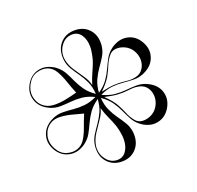

<svg xmlns="http://www.w3.org/2000/svg" viewBox="-121 -888 964 941"><g transform="rotate(-20 361.0 -418.0)"><path d="M461 -177Q461 -133 433.2 -104.5Q405.5 -76 361 -76Q317 -76 289 -104.5Q261 -133 261 -177Q261 -181.5 261.2 -185.8Q261.5 -190 262 -195Q265.5 -222 279 -244.2Q292.5 -266.5 308.8 -289.2Q325 -312 337.8 -339.5Q350.5 -367 353 -404.5Q322 -383.5 304.5 -358.8Q287 -334 275.5 -308.5Q264 -283 251.5 -260.2Q239 -237.5 217.5 -221Q213.5 -217.5 210 -215.5Q206.5 -213.5 202.5 -211Q164.5 -189 125.8 -199Q87 -209 65 -247Q43 -285.5 53.8 -323.8Q64.5 -362 102.5 -384Q111 -389 118.5 -392Q143.5 -402.5 169.5 -402Q195.5 -401.5 223.2 -398.8Q251 -396 281.2 -398.8Q311.5 -401.5 345.5 -418Q311.5 -434.5 281.2 -437.2Q251 -440 223.2 -437.2Q195.5 -434.5 169.5 -434Q143.5 -433.5 118.5 -444Q111 -447 102.5 -452Q64.5 -474 53.8 -512.5Q43 -551 65 -589Q87 -627.5 125.8 -637.2Q164.5 -647 202.5 -625Q206.5 -623 210 -620.8Q213.5 -618.5 217.5 -615Q239 -598.5 251.5 -575.8Q264 -553 275.5 -527.5Q287 -502 304.5 -477.2Q322 -452.5 353 -431.5Q350.5 -469 337.8 -496.5Q325 -524 308.8 -546.8Q292.5 -569.5 279 -591.8Q265.5 -614 262 -641Q261.5 -646.5 261.2 -650.5Q261 -654.5 261 -659Q261 -703.5 289 -731.8Q317 -760 361 -760Q405.5 -760 433.2 -731.8Q461 -703.5 461 -659Q461 -654.5 461 -650.5Q461 -646.5 460 -641Q456.5 -614 443 -591.8Q429.5 -569.5 413.2 -546.8Q397 -524 384.2 -496.5Q371.5 -469 369 -431.5Q400 -452.5 417.5 -477.2Q435 -502 446.5 -527.5Q458 -553 470.5 -575.8Q483 -598.5 504.5 -615Q508.5 -618.5 512.2 -620.8Q516 -623 519.5 -625Q558 -647 596.5 -637.2Q635 -627.5 657 -589Q679 -551 668.5 -512.5Q658 -474 619.5 -452Q611 -447 603.5 -444Q578.5 -433.5 552.5 -434Q526.5 -434.5 498.8 -437.2Q471 -440 440.8 -437.2Q410.5 -434.5 376.5 -418Q410.5 -401.5 440.8 -398.8Q471 -396 498.8 -398.8Q526.5 -401.5 552.5 -402Q578.5 -402.5 603.5 -392Q611 -389 619.5 -384Q658 -362 668.5 -323.8Q679 -285.5 657 -247Q635 -209 596.5 -199Q558 -189 519.5 -211Q516 -213.5 512.2 -215.5Q508.5 -217.5 504.5 -221Q483 -237.5 470.5 -260.2Q458 -283 446.5 -308.5Q435 -334 417.5 -358.8Q400 -383.5 369 -404.5Q371.5 -367 384.2 -339.5Q397 -312 413.2 -289.2Q429.5 -266.5 443 -244.2Q456.5 -222 460 -195Q461 -190 461 -185.8Q461 -181.5 461 -177ZM405 -641Q405.5 -646.5 405.8 -650.5Q406 -654.5 406 -659Q406 -696 389.2 -720.5Q372.5 -745 343 -745Q310 -745 288 -718.5Q266 -692 266 -659Q266 -649.5 267.5 -641Q273 -611 291.2 -583.2Q309.5 -555.5 327.8 -529.2Q346 -503 351 -478Q361 -510.5 371.5 -533Q382 -555.5 391 -579.5Q400 -603.5 405 -641ZM264.5 -470.5Q251 -502.5 239.8 -536Q228.5 -569.5 213.2 -595.5Q198 -621.5 172.5 -630Q147 -638.5 117 -629.2Q87 -620 69 -586.5Q50 -551 58.8 -517Q67.5 -483 95 -465Q115.5 -451.5 144.2 -450.8Q173 -450 204.2 -456.2Q235.5 -462.5 264.5 -470.5ZM384.5 -431.5Q426 -441 452.2 -442.2Q478.5 -443.5 496 -441.5Q513.5 -439.5 528.8 -438.5Q544 -437.5 563 -441.5Q588.5 -447 602.5 -467Q616.5 -487 616.8 -513.2Q617 -539.5 602 -564Q589 -585 566.5 -596Q544 -607 521 -605.5Q498 -604 484 -586Q467 -564.5 458.2 -542.2Q449.5 -520 434.8 -493.2Q420 -466.5 384.5 -431.5ZM386.5 -403Q422 -368 436.8 -341.2Q451.5 -314.5 460.2 -292.2Q469 -270 486 -248.5Q500 -230.5 523 -229Q546 -227.5 568.5 -238.5Q591 -249.5 604 -270.5Q619 -295 618.8 -321.2Q618.5 -347.5 604.5 -367.5Q590.5 -387.5 565 -393Q546 -397 530.8 -396Q515.5 -395 498 -393Q480.5 -391 454.2 -392.2Q428 -393.5 386.5 -403ZM266 -360.5Q237 -368.5 205.8 -376.5Q174.5 -384.5 145.8 -385.2Q117 -386 96.5 -372.5Q69 -354.5 60.2 -320.5Q51.5 -286.5 70.5 -251Q88.5 -217.5 118.5 -208.2Q148.5 -199 174 -207.5Q199.5 -216 214.8 -240.2Q230 -264.5 241.2 -296.5Q252.5 -328.5 266 -360.5ZM404.5 -195Q399.5 -232.5 390.5 -256.5Q381.5 -280.5 371 -303Q360.5 -325.5 350.5 -358Q345.5 -333 327.2 -306.8Q309 -280.5 290.8 -252.8Q272.5 -225 267 -195Q265.5 -186.5 265.5 -177Q265.5 -144 287.5 -117.5Q309.5 -91 342.5 -91Q372 -91 388.8 -115.8Q405.5 -140.5 405.5 -177Q405.5 -181.5 405.2 -185.5Q405 -189.5 404.5 -195Z"/></g></svg>

Font: Engraving Unshaded CC
Style: Bold
Weight: 700
Designer: indestructible type*
Foundry: Cowboy Collective
Version: Version 1.000